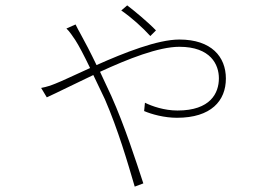

<svg xmlns="http://www.w3.org/2000/svg" viewBox="-20 -628 1040 714"><path d="M539 -494 560 -515C528 -548 478 -589 453 -608L431 -589C469 -563 511 -525 539 -494ZM133 -301 154 -266C194 -284 257 -316 327 -349L370 -259C419 -146 455 -23 481 66L513 54C485 -31 444 -159 394 -271L352 -361C456 -409 570 -454 647 -454C764 -454 794 -387 794 -337C794 -282 763 -217 640 -217C591 -217 545 -233 519 -246L516 -215C544 -203 591 -190 638 -190C765 -190 820 -253 820 -336C820 -417 766 -481 647 -481C566 -481 442 -432 339 -386C317 -432 295 -474 280 -501C273 -514 267 -524 261 -537L227 -522C238 -512 252 -491 260 -479C273 -459 293 -421 315 -375C259 -350 212 -327 186 -317C171 -311 155 -305 133 -301Z"/></svg>

Font: Noto Sans JP Thin
Style: Regular
Weight: 100
Designer: Ryoko NISHIZUKA 西塚涼子 (kana, bopomofo & ideographs); Paul D. Hunt (Latin, Greek & Cyrillic); Sandoll Communications 산돌커뮤니
Foundry: Adobe
Version: Version 2.004;hotconv 1.0.118;makeotfexe 2.5.65603